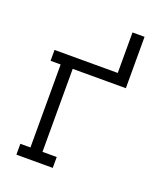

<svg xmlns="http://www.w3.org/2000/svg" viewBox="-136 -824 772 913"><g transform="rotate(20 250.0 -367.5)"><path d="M56 0V-55H107V-475H56V-530H376V-735H437V-475H168V-55H240V0Z"/></g></svg>

Font: Iosevka Slab Light
Style: Regular
Weight: 300
Monospace: yes
Designer: Belleve Invis
Foundry: Belleve Invis
Version: Version 11.1.0; ttfautohint (v1.8.3)